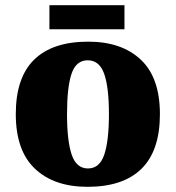

<svg xmlns="http://www.w3.org/2000/svg" viewBox="-20 -712 680 742"><path d="M318 10Q189 10 115 -60Q41 -130 41 -271Q41 -412 112 -481.5Q183 -551 321 -551Q450 -551 524 -481.5Q598 -412 598 -271Q598 -130 527 -60Q456 10 318 10ZM320 -61Q365 -61 383 -114.5Q401 -168 401 -271Q401 -375 382.5 -427Q364 -479 319 -479Q274 -479 256.5 -427Q239 -375 239 -271Q239 -168 257 -114.5Q275 -61 320 -61ZM171 -599V-692H461V-599Z"/></svg>

Font: Noto Serif Black
Style: Regular
Weight: 900
Designer: Monotype Design Team
Foundry: Monotype Imaging Inc.
Version: Version 2.014; ttfautohint (v1.8.4.7-5d5b)